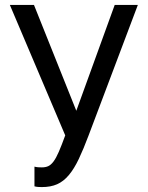

<svg xmlns="http://www.w3.org/2000/svg" viewBox="-20 -550 600 780"><path d="M150 210Q186 210 212 198.5Q238 187 259.5 161.5Q281 136 300 96Q319 56 340 0L540 -530H446L290 -100L118 -530H20L245 0Q230 41 219 66.5Q208 92 197.5 106Q187 120 176 125Q165 130 150 130Q142 130 135 129.5Q128 129 120 127V207Q128 209 135 209.5Q142 210 150 210Z"/></svg>

Font: Golos Text VF
Style: Regular
Weight: 400
Designer: A.Korolkova, Vitaly Kuzmin
Foundry: ParaType Ltd
Version: Version 2.005